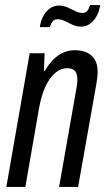

<svg xmlns="http://www.w3.org/2000/svg" viewBox="-20 -737 421 757"><path d="M5 0 97 -527H156L153 -458H157Q174 -487 192.5 -504.5Q211 -522 231.5 -530.5Q252 -539 274 -539Q303 -539 323 -529.5Q343 -520 354 -501.5Q365 -483 365 -454Q365 -443 363.5 -431.5Q362 -420 360 -406L288 0H213L281 -387Q283 -397 284 -405.5Q285 -414 285 -422Q285 -437 281.5 -447Q278 -457 269 -462.5Q260 -468 244 -468Q226 -468 209.5 -458Q193 -448 178 -428Q163 -408 152 -378.5Q141 -349 134 -311L80 0ZM137 -630Q141 -657 152 -676Q163 -695 178.5 -705Q194 -715 212 -715Q230 -715 246 -708Q262 -701 276.5 -693.5Q291 -686 305 -686Q318 -686 324.5 -694.5Q331 -703 335 -717H375Q371 -690 359.5 -671Q348 -652 333 -642Q318 -632 300 -632Q281 -632 265.5 -639.5Q250 -647 235.5 -654Q221 -661 206 -661Q194 -661 187 -652Q180 -643 177 -630Z"/></svg>

Font: Archivo ExtraCondensed
Style: Italic
Weight: 400
Width: 2
Italic angle: -10°
Designer: Hector Gatti
Foundry: Omnibus-Type
Version: Version 2.001